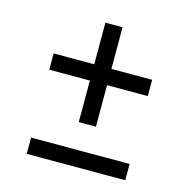

<svg xmlns="http://www.w3.org/2000/svg" viewBox="-88 -649 727 735"><g transform="rotate(15 275.5 -281.5)"><path d="M241.5 -169V-333.5H80.5V-398H241.5V-563H309.5V-398H471V-333.5H309.5V-169ZM80.5 0V-64.5H471V0Z"/></g></svg>

Font: Encode Sans Semi Expanded
Style: Regular
Weight: 400
Width: 6
Designer: Multiple Designers
Foundry: Impallari Type
Version: Version 3.000; ttfautohint (v1.8.3) -l 8 -r 50 -G 200 -x 14 